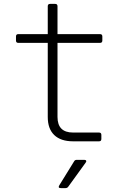

<svg xmlns="http://www.w3.org/2000/svg" viewBox="-20 -725 640 985"><path d="M355 0Q292 0 258.5 -32Q225 -64 225 -125V-505H74Q62 -505 62 -517V-538Q62 -550 74 -550H225V-693Q225 -705 237 -705H263Q275 -705 275 -693V-550H493Q505 -550 505 -538V-517Q505 -505 493 -505H275V-125Q275 -45 355 -45H488Q500 -45 500 -33V-12Q500 0 488 0ZM292 240Q276 240 284 226L360 103Q364 95 374 95H412Q420 95 422 99.5Q424 104 419 110L330 233Q325 240 316 240Z"/></svg>

Font: Pitagon Sans Mono Thin
Style: Regular
Weight: 100
Monospace: yes
Designer: Travis Tran
Foundry: Pitagon
Version: Version 1.001; ttfautohint (v1.8.4.7-5d5b);gftools[0.9.26]